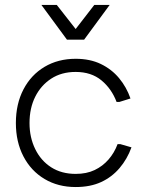

<svg xmlns="http://www.w3.org/2000/svg" viewBox="-20 -744 589 774"><path d="M285 10Q214 10 159.5 -22.5Q105 -55 74.5 -113.5Q44 -172 44 -248Q44 -325 74.5 -383.5Q105 -442 159.5 -474.5Q214 -507 285 -507Q343 -507 386.5 -486Q430 -465 460 -429Q490 -393 506 -347L461 -333H450Q430 -386 389 -420Q348 -454 285 -454Q228 -454 186.5 -427Q145 -400 122 -354Q99 -308 99 -248Q99 -190 122 -143Q145 -96 186.5 -69.5Q228 -43 285 -43Q329 -43 361.5 -58.5Q394 -74 417.5 -101Q441 -128 454 -163H465L510 -150Q493 -103 462 -66.5Q431 -30 387.5 -10Q344 10 285 10ZM147 -724H209L285 -627L360 -724H422L319 -584H250Z"/></svg>

Font: Fustat Light
Style: Regular
Weight: 300
Designer: Mohamed Gaber, Khaled Hosny, Laura Garcia Mut
Foundry: Kief Type Foundry, Alif Type Foundry, Hard Type Foundry
Version: Version 1.007